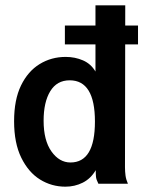

<svg xmlns="http://www.w3.org/2000/svg" viewBox="-20 -691 540 722"><path d="M226 11Q174 11 130.5 -16Q87 -43 60 -98Q33 -153 33 -235Q33 -316 59 -369.5Q85 -423 129 -450Q173 -477 227 -477Q262 -477 292 -464Q322 -451 339 -422V-671H451L450 -62Q450 -46 452 -31Q454 -16 461 0H350Q342 -16 341 -25.5Q340 -35 340 -51Q321 -19 291 -4Q261 11 226 11ZM245 -80Q337 -80 337 -234Q337 -389 242 -389Q194 -389 169 -348Q144 -307 144 -237Q144 -163 173.5 -121.5Q203 -80 245 -80ZM224 -524V-595H499V-524Z"/></svg>

Font: Inconsolata
Style: Bold
Weight: 700
Monospace: yes
Designer: Raph Levien, Cyreal, Brenton Simpson
Foundry: Raph Levien, Cyreal, Google
Version: Version 3.100; ttfautohint (v1.8.4.7-5d5b)